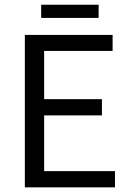

<svg xmlns="http://www.w3.org/2000/svg" viewBox="-20 -806 561 826"><path d="M464.4 -655.8V-586.9H169.9V-379.4H418.5V-309.6H169.9V-69.8H474.6V0H86.9V-655.8ZM404.3 -785.6V-729H157.2V-785.6Z"/></svg>

Font: Varta
Style: Regular
Weight: 400
Designer: Joana Correia, Viktoriya Grabowska, Eben Sorkin
Foundry: Sorkin Type
Version: Version 1.002; ttfautohint (v1.3) -l 8 -r 24 -G 200 -x 12 -H